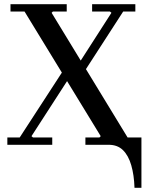

<svg xmlns="http://www.w3.org/2000/svg" viewBox="-20 -690 710 915"><path d="M498 -35H654V205H621Q619 144 605.5 97.5Q592 51 566 25.5Q540 0 498 0ZM588 -35H654V0H387V-35H454L460 -41L97 -635H30V-670H298V-635H232L226 -629ZM333 -352 511 -629 504 -635H419V-670H625V-635H567L384 -352ZM331 -352 130 -41 137 -35H229V0H15V-35H74L280 -352Z"/></svg>

Font: Brygada 1918 Medium
Style: Regular
Weight: 500
Designer: Mateusz Machalski | Borys Kosmynka | Przemek Hoffer
Foundry: NIEPODLEGLA 2018
Version: Version 3.006